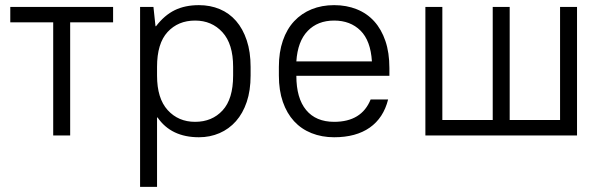

<svg xmlns="http://www.w3.org/2000/svg" viewBox="-20 -527 2350 747"><path d="M187 -440H20V-500H420V-440H253V0H187Z M525 -500H577L585 -425H587Q620 -468 660 -487.5Q700 -507 754 -507Q798 -507 835 -491.5Q872 -476 898.5 -445.5Q925 -415 940 -370Q955 -325 955 -267V-233Q955 -175 940 -130.5Q925 -86 898 -55.5Q871 -25 834 -9Q797 7 754 7Q646 7 593 -70H591V200H525ZM739 -53Q805 -53 846 -97.5Q887 -142 887 -233V-267Q887 -356 845.5 -401.5Q804 -447 739 -447Q673 -447 632 -402.5Q591 -358 591 -267V-233Q591 -144 632.5 -98.5Q674 -53 739 -53Z M1280 7Q1232 7 1192 -9Q1152 -25 1124 -55.5Q1096 -86 1080.5 -130.5Q1065 -175 1065 -233V-267Q1065 -324 1080.5 -369Q1096 -414 1124.5 -444.5Q1153 -475 1192.5 -491Q1232 -507 1280 -507Q1328 -507 1368 -491Q1408 -475 1436 -444Q1464 -413 1479.5 -367.5Q1495 -322 1495 -262V-232H1133Q1133 -145 1171 -99Q1209 -53 1280 -53Q1387 -53 1422 -140H1490Q1472 -68 1418.5 -30.5Q1365 7 1280 7ZM1280 -447Q1216 -447 1177 -406.5Q1138 -366 1133 -288H1427Q1422 -369 1382.5 -408Q1343 -447 1280 -447Z M1635 -500H1701V-60H1897V-500H1963V-60H2159V-500H2225V0H1635Z"/></svg>

Font: PT Root UI
Style: Regular
Weight: 400
Designer: Vitaly Kuzmin
Foundry: ParaType Ltd.
Version: Version 2.001G